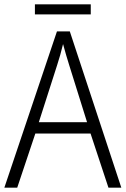

<svg xmlns="http://www.w3.org/2000/svg" viewBox="-20 -860 577 880"><path d="M477 0 395 -248H142L59 0H0L241 -716H300L536 0ZM297 -562Q291 -581 283 -608Q275 -635 269 -658Q263 -633 256 -608Q249 -583 242 -562L158 -300H379ZM396 -840V-794H140V-840Z"/></svg>

Font: Noto Sans Arabic SemCond Light
Style: Regular
Weight: 300
Width: 4
Designer: Monotype Design Team, Nadine Chahine, Nizar Qandah and Khaled Hosny
Foundry: Monotype Imaging Inc.
Version: Version 2.012; ttfautohint (v1.8.4.7-5d5b)